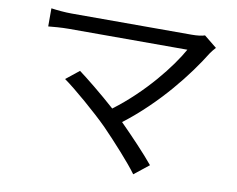

<svg xmlns="http://www.w3.org/2000/svg" viewBox="-79 -789 1158 939"><g transform="rotate(10 500.0 -320.0)"><path d="M458 -159C521 -94 601 -6 638 45L711 -13C671 -62 600 -137 540 -197C705 -323 832 -486 904 -603C910 -612 919 -623 929 -634L866 -685C852 -680 829 -677 801 -677C701 -677 256 -677 205 -677C170 -677 131 -681 103 -685V-595C123 -597 166 -601 205 -601C263 -601 704 -601 793 -601C743 -511 628 -364 481 -254C413 -315 331 -381 294 -408L229 -356C282 -319 398 -219 458 -159Z"/></g></svg>

Font: Source Han Sans KR
Style: Regular
Weight: 400
Designer: Ryoko NISHIZUKA 西塚涼子 (kana, bopomofo & ideographs); Paul D. Hunt (Latin, Greek & Cyrillic); Sandoll Communications 산돌커뮤니
Foundry: Adobe
Version: Version 2.004;hotconv 1.0.118;makeotfexe 2.5.65603